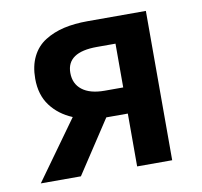

<svg xmlns="http://www.w3.org/2000/svg" viewBox="-62 -556 654 622"><g transform="rotate(-10 265.0 -245.5)"><path d="M340.8 0V-173.8H270L155.8 0H23.9L163.1 -193.8Q118.2 -212.4 91.6 -248Q64.9 -283.7 64.9 -336.9Q64.9 -378.9 80.1 -409.4Q95.2 -439.9 123 -457.5Q150.9 -475.1 185.8 -483.2Q220.7 -491.2 264.2 -491.2H456.1V0ZM279.8 -259.8H340.8V-403.8H279.8Q180.2 -403.8 180.2 -335.9Q180.2 -299.8 206.1 -279.8Q231.9 -259.8 279.8 -259.8Z"/></g></svg>

Font: Source Sans 3 Semibold
Style: Regular
Weight: 600
Designer: Paul D. Hunt
Foundry: Adobe
Version: Version 3.052;hotconv 1.1.0;makeotfexe 2.6.0